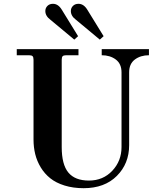

<svg xmlns="http://www.w3.org/2000/svg" viewBox="-20 -970 834 1008"><path d="M68 -680H132C141.3 -680 147.7 -678.3 151 -675C154.3 -671.7 156 -665.3 156 -656V-237C156 -210.3 159 -184.8 165 -160.5C171 -136.2 180.7 -113 194 -91C207.3 -69 224 -50 244 -34C264 -18 289 -5.3 319 4C349 13.3 382.3 18 419 18C492.3 18 550.5 -3.5 593.5 -46.5C636.5 -89.5 658 -143.3 658 -208V-590C658 -620 668 -642.5 688 -657.5C708 -672.5 732.7 -680 762 -680V-712H514V-680C543.3 -680 568 -672.5 588 -657.5C608 -642.5 618 -620 618 -590V-198C618 -149.3 601.8 -107.8 569.5 -73.5C537.2 -39.2 496.3 -22 447 -22C398.3 -22 362.3 -36 339 -64C315.7 -92 304 -136.7 304 -198V-656C304 -665.3 305.7 -671.7 309 -675C312.3 -678.3 318.7 -680 328 -680H392V-712H68ZM218 -912C218 -894.7 227 -879.3 245 -866L370 -762L390 -780L305 -918C292.3 -939.3 276.7 -950 258 -950C246 -950 236.3 -946.3 229 -939C221.7 -931.7 218 -922.7 218 -912ZM352 -912C352 -894.7 361 -879.3 379 -866L504 -762L524 -780L439 -918C426.3 -939.3 410.7 -950 392 -950C380 -950 370.3 -946.3 363 -939C355.7 -931.7 352 -922.7 352 -912Z"/></svg>

Font: Km Standard TT
Style: Bold
Weight: 700
Designer: Alexey Kryukov <alexios@thessalonica.org.ru>
Version: Version 2.0.2